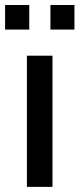

<svg xmlns="http://www.w3.org/2000/svg" viewBox="-21 -728 310 748"><path d="M83.8 0V-511H183.5V0ZM-1.2 -612.8V-708.5H93V-612.8ZM175.5 -612.8V-708.5H269V-612.8Z"/></svg>

Font: Chivo Medium
Style: Regular
Weight: 500
Designer: Hector Gatti
Foundry: Omnibus-Type
Version: Version 2.002